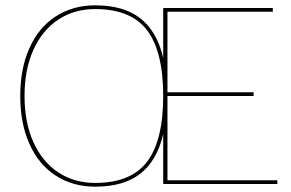

<svg xmlns="http://www.w3.org/2000/svg" viewBox="-20 -690 1090 720"><path d="M1020 -14V0H598H592V-187Q569 -88 506.5 -39Q444 10 337 10Q253 10 189 -31.5Q125 -73 90.5 -150Q56 -227 56 -330Q56 -433 90.5 -510Q125 -587 189 -628.5Q253 -670 337 -670Q444 -670 506.5 -621Q569 -572 592 -473V-660H608H1003V-646H608V-344H931V-330H608V-14ZM592 -330Q592 -497 531.5 -576.5Q471 -656 337 -656Q258 -656 198 -616Q138 -576 105 -502.5Q72 -429 72 -330Q72 -231 105 -157.5Q138 -84 198 -44Q258 -4 337 -4Q471 -4 531.5 -83.5Q592 -163 592 -330Z"/></svg>

Font: Work Sans Thin
Style: Regular
Weight: 260
Designer: Wei Huang
Foundry: Wei Huang
Version: Version 1.500